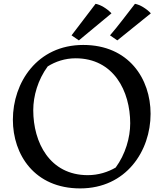

<svg xmlns="http://www.w3.org/2000/svg" viewBox="-20 -997 873 1026"><path d="M48.8 -357.4C48.8 -169.9 165 9.8 408.2 9.8C654.8 9.8 784.7 -190.9 784.7 -388.7C784.7 -576.2 668 -756.8 424.8 -756.8C178.2 -756.8 48.8 -555.2 48.8 -357.4ZM157.7 -408.2C157.7 -484.4 182.6 -570.8 234.9 -642.1C275.9 -668 327.6 -685.5 383.8 -685.5C587.4 -685.5 675.8 -510.3 675.8 -337.9C675.8 -261.7 650.4 -172.9 598.1 -101.6C557.1 -77.6 505.4 -61 449.2 -61C245.6 -61 157.7 -235.8 157.7 -408.2ZM606.9 -781.2 786.1 -925.8C762.7 -950.7 728.5 -971.7 701.2 -976.6C655.8 -918.5 614.7 -862.3 567.9 -808.1ZM401.4 -781.2 575.7 -925.8C552.2 -950.7 518.1 -971.7 490.7 -976.6C445.8 -918.5 404.3 -862.3 362.3 -808.1Z"/></svg>

Font: Donegal One
Style: Regular
Weight: 400
Designer: Gary Lonergan
Foundry: Sorkin Type Co.
Version: Version 1.004